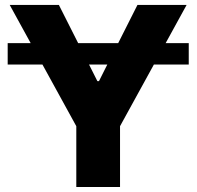

<svg xmlns="http://www.w3.org/2000/svg" viewBox="-20 -747 785 767"><path d="M734 -574.6V-489.3H594.8L459.5 -242.9V0H284.8V-242.9L149.5 -489.3H10.7V-574.6H102.6L18.8 -727.3H215.2L292.3 -574.6H452.1L529.1 -727.3H725.5L641.7 -574.6ZM335.6 -489.3 369 -422.9H375.4L408.7 -489.3Z"/></svg>

Font: Inter UI Extra Bold
Style: Regular
Weight: 800
Designer: Rasmus Andersson
Foundry: rsms
Version: 3.2;8d6f07862